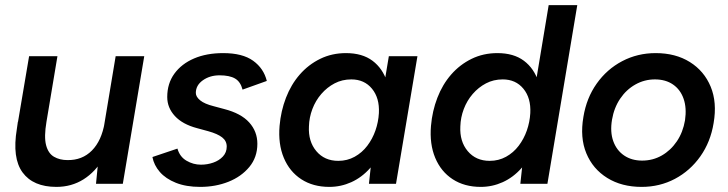

<svg xmlns="http://www.w3.org/2000/svg" viewBox="-20 -720 2851 752"><path d="M356 0 365 -92 433 -500H545L461 0ZM48 -228 94 -500H205L162 -243ZM162 -243Q152 -184 160.5 -151.5Q169 -119 191.5 -106Q214 -93 244 -93Q302 -92 340 -130.5Q378 -169 390 -240L432 -238Q419 -158 386.5 -102.5Q354 -47 307 -17.5Q260 12 201 12Q110 12 68.5 -44.5Q27 -101 46 -215L50 -243Z M764 12Q709 12 669 -4Q629 -20 606 -46.5Q583 -73 577 -105L675 -138Q684 -106 710.5 -90.5Q737 -75 767 -75Q792 -75 815 -83Q838 -91 853 -107Q868 -123 868 -146Q868 -168 850 -182Q832 -196 796 -206L752 -218Q695 -233 665 -265.5Q635 -298 635 -340Q635 -393 663 -431.5Q691 -470 740 -491Q789 -512 854 -512Q930 -512 971.5 -482Q1013 -452 1025 -403L930 -369Q922 -400 900.5 -412.5Q879 -425 840 -425Q802 -425 774.5 -405.5Q747 -386 747 -356Q747 -341 764 -327Q781 -313 817 -304L858 -293Q924 -276 956 -240.5Q988 -205 988 -157Q988 -104 956.5 -66Q925 -28 874.5 -8Q824 12 764 12Z M1425 0 1435 -93 1503 -500H1615L1531 0ZM1270 12Q1206 12 1160 -18Q1114 -48 1091.5 -102Q1069 -156 1075 -227Q1080 -285 1100 -337Q1120 -389 1154 -428Q1188 -467 1234 -489.5Q1280 -512 1335 -512Q1399 -512 1439 -482Q1479 -452 1496 -399Q1513 -346 1507 -276Q1503 -205 1482.5 -151.5Q1462 -98 1429.5 -61.5Q1397 -25 1356 -6.5Q1315 12 1270 12ZM1305 -90Q1340 -90 1369 -106Q1398 -122 1418.5 -149Q1439 -176 1450.5 -209Q1462 -242 1464 -277Q1467 -336 1437 -372.5Q1407 -409 1356 -409Q1320 -409 1290.5 -393.5Q1261 -378 1238.5 -352Q1216 -326 1203.5 -293Q1191 -260 1190 -225Q1187 -166 1219 -128Q1251 -90 1305 -90Z M2018 0 2028 -93 2129 -700H2241L2124 0ZM1863 12Q1799 12 1753 -18Q1707 -48 1684.5 -102Q1662 -156 1668 -227Q1673 -285 1693 -337Q1713 -389 1747 -428Q1781 -467 1827 -489.5Q1873 -512 1928 -512Q1992 -512 2032 -482Q2072 -452 2089 -399Q2106 -346 2100 -276Q2096 -205 2075.5 -151.5Q2055 -98 2022.5 -61.5Q1990 -25 1949 -6.5Q1908 12 1863 12ZM1898 -90Q1933 -90 1962 -106Q1991 -122 2011.5 -149Q2032 -176 2043.5 -209Q2055 -242 2057 -277Q2060 -336 2030 -372.5Q2000 -409 1949 -409Q1913 -409 1883.5 -393.5Q1854 -378 1831.5 -352Q1809 -326 1796.5 -293Q1784 -260 1783 -225Q1780 -166 1812 -128Q1844 -90 1898 -90Z M2493 12Q2415 12 2358.5 -23Q2302 -58 2276.5 -119.5Q2251 -181 2265 -262Q2277 -336 2317 -392.5Q2357 -449 2417 -480.5Q2477 -512 2548 -512Q2626 -512 2682 -477Q2738 -442 2763.5 -380.5Q2789 -319 2775 -238Q2763 -164 2723 -107.5Q2683 -51 2623.5 -19.5Q2564 12 2493 12ZM2495 -91Q2537 -91 2572 -111Q2607 -131 2631 -166.5Q2655 -202 2663 -249Q2670 -297 2657.5 -333Q2645 -369 2616 -389Q2587 -409 2545 -409Q2504 -409 2468.5 -389Q2433 -369 2409 -333.5Q2385 -298 2377 -251Q2369 -203 2382 -167Q2395 -131 2424.5 -111Q2454 -91 2495 -91Z"/></svg>

Font: Figtree Light SemiBold
Style: Italic
Weight: 600
Italic angle: -9.5°
Version: Version 2.001;gftools[0.9.30]